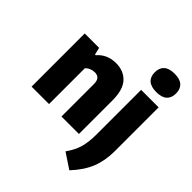

<svg xmlns="http://www.w3.org/2000/svg" viewBox="-271 -985 1401 1401"><g transform="rotate(45 430.0 -284.0)"><path d="M48.5 -548.5H197L210 -493H217.5Q244.5 -525 281.5 -541.2Q318.5 -557.5 363.5 -557.5Q443 -557.5 490 -506.8Q537 -456 537 -346.5V0H357V-334Q357 -370 342.5 -385.2Q328 -400.5 300.5 -400.5Q280 -400.5 260.8 -392.2Q241.5 -384 228.5 -369V0H48.5ZM557.5 159Q598.5 102 614.5 46.5Q630.5 -9 630.5 -89V-548.5H811V-96.5Q811 0.5 780 79.2Q749 158 675 237ZM610 -710Q610 -755.5 637.2 -780.2Q664.5 -805 720 -805Q775.5 -805 802.5 -780.5Q829.5 -756 829.5 -710Q829.5 -664 802.5 -639.5Q775.5 -615 720 -615Q664.5 -615 637.2 -639.5Q610 -664 610 -710Z"/></g></svg>

Font: Encode Sans Semi Condensed ExBd
Style: Regular
Weight: 800
Width: 4
Designer: Multiple Designers
Foundry: Impallari Type
Version: Version 2.000